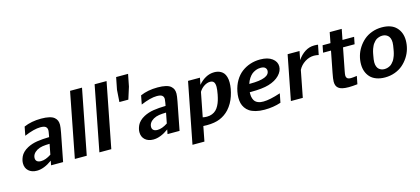

<svg xmlns="http://www.w3.org/2000/svg" viewBox="-71 -1400 4824 2206"><g transform="rotate(-15 2340.5 -296.5)"><path d="M399.4 -547.9Q456.1 -547.9 495.1 -538.6Q534.2 -529.3 554.7 -511.5Q575.2 -493.7 583.5 -472.7Q591.8 -451.7 591.8 -423.3Q591.8 -397 579.6 -332L515.1 0H372.1L382.3 -52.7Q285.2 18.1 200.7 18.1Q138.7 18.1 102.1 -15.4Q65.4 -48.8 65.4 -104Q65.4 -122.6 69.8 -141.6Q74.2 -160.6 84.7 -184.1Q95.2 -207.5 117.9 -230.2Q140.6 -252.9 173.3 -270Q225.1 -297.4 288.6 -307.4Q352.1 -317.4 434.1 -318.8L440.4 -353Q446.3 -384.3 446.3 -397.5Q446.3 -424.3 428.7 -439.2Q411.1 -454.1 365.2 -454.1Q290.5 -454.1 173.8 -404.8L193.8 -508.8Q282.7 -547.9 399.4 -547.9ZM395.5 -120.1 419.4 -243.2Q371.1 -242.7 335 -237.1Q298.8 -231.4 268.6 -214.8Q210.4 -180.2 210.4 -127.4Q210.4 -103.5 226.8 -89.8Q243.2 -76.2 274.9 -76.2Q328.6 -76.2 395.5 -120.1Z M796.4 0H654.8L804.2 -770H946.3Z M1088.4 0H946.8L1096.2 -770H1238.3Z M1470.2 -642.1 1424.8 -499H1318.4L1328.1 -642.1L1356.4 -786.1H1498.5Z M1784.7 -547.9Q1841.3 -547.9 1880.4 -538.6Q1919.4 -529.3 1939.9 -511.5Q1960.4 -493.7 1968.8 -472.7Q1977.1 -451.7 1977.1 -423.3Q1977.1 -397 1964.8 -332L1900.4 0H1757.3L1767.6 -52.7Q1670.4 18.1 1585.9 18.1Q1523.9 18.1 1487.3 -15.4Q1450.7 -48.8 1450.7 -104Q1450.7 -122.6 1455.1 -141.6Q1459.5 -160.6 1470 -184.1Q1480.5 -207.5 1503.2 -230.2Q1525.9 -252.9 1558.6 -270Q1610.4 -297.4 1673.8 -307.4Q1737.3 -317.4 1819.3 -318.8L1825.7 -353Q1831.5 -384.3 1831.5 -397.5Q1831.5 -424.3 1814 -439.2Q1796.4 -454.1 1750.5 -454.1Q1675.8 -454.1 1559.1 -404.8L1579.1 -508.8Q1668 -547.9 1784.7 -547.9ZM1780.8 -120.1 1804.7 -243.2Q1756.3 -242.7 1720.2 -237.1Q1684.1 -231.4 1653.8 -214.8Q1595.7 -180.2 1595.7 -127.4Q1595.7 -103.5 1612.1 -89.8Q1628.4 -76.2 1660.2 -76.2Q1713.9 -76.2 1780.8 -120.1Z M2600.1 -389.2Q2600.1 -316.9 2572.3 -232.2Q2544.4 -147.5 2488.8 -85.9Q2441.9 -35.2 2378.4 -8.5Q2314.9 18.1 2221.2 18.1Q2194.8 18.1 2178.7 16.6L2144.5 192.9H2002.4L2143.1 -529.8H2284.7L2269 -448.7Q2307.1 -494.6 2355.5 -521.2Q2403.8 -547.9 2458.5 -547.9Q2479 -547.9 2497.6 -543.9Q2516.1 -540 2535.4 -529.3Q2554.7 -518.6 2568.6 -501.5Q2582.5 -484.4 2591.3 -455.6Q2600.1 -426.8 2600.1 -389.2ZM2247.6 -76.2Q2281.7 -76.2 2309.6 -87.4Q2337.4 -98.6 2356.7 -117.4Q2376 -136.2 2390.9 -164.6Q2405.8 -192.9 2414.8 -222.7Q2423.8 -252.4 2431.2 -290Q2441.9 -346.7 2441.9 -378.4Q2441.9 -418.5 2427.7 -436.3Q2413.6 -454.1 2384.3 -454.1Q2348.6 -454.1 2312.5 -430.7Q2276.4 -407.2 2253.9 -369.6L2197.8 -81.5Q2223.6 -76.2 2247.6 -76.2Z M3004.9 -553.2Q3096.2 -553.2 3147.5 -514.9Q3198.7 -476.6 3198.7 -419.9Q3198.7 -365.2 3152.1 -316.7Q3105.5 -268.1 3022.5 -243.2Q2945.8 -220.2 2808.1 -220.2H2794.4Q2793.9 -212.9 2793.9 -199.2Q2793.9 -168 2802.2 -144.8Q2810.5 -121.6 2822.8 -108.6Q2835 -95.7 2852.8 -88.1Q2870.6 -80.6 2886.2 -78.4Q2901.9 -76.2 2920.4 -76.2Q2994.6 -76.2 3124.5 -119.1L3103.5 -12.2Q3013.2 18.1 2908.7 18.1Q2850.6 18.1 2805.4 6.6Q2760.3 -4.9 2731.7 -23.9Q2703.1 -43 2684.6 -70.3Q2666 -97.7 2658.7 -127.2Q2651.4 -156.7 2651.4 -191.4Q2651.4 -226.1 2659.2 -265.1Q2672.9 -335 2705.6 -390.4Q2738.3 -445.8 2784.2 -481Q2830.1 -516.1 2886.2 -534.7Q2942.4 -553.2 3004.9 -553.2ZM2826.7 -314Q3055.7 -314 3055.7 -407.7Q3055.7 -428.7 3039.6 -443.8Q3023.4 -459 2986.8 -459Q2972.7 -459 2957.8 -456.5Q2942.9 -454.1 2921.4 -445.1Q2899.9 -436 2881.3 -421.1Q2862.8 -406.2 2844.2 -378.4Q2825.7 -350.6 2813.5 -314Z M3670.4 -428.2Q3640.6 -435.1 3614.7 -435.1Q3558.1 -435.1 3506.3 -401.9Q3454.6 -368.7 3427.7 -316.4L3366.2 0H3224.6L3327.6 -529.8H3469.2L3449.2 -426.8Q3486.3 -482.4 3537.4 -515.1Q3588.4 -547.9 3647.9 -547.9Q3678.7 -547.9 3693.4 -544.9Z M3910.6 -171.9Q3903.8 -136.7 3903.8 -123.5Q3903.8 -100.6 3916.5 -88.4Q3929.2 -76.2 3960.9 -76.2Q3981 -76.2 4031.2 -83L4012.7 11.2Q3952.1 18.1 3909.7 18.1Q3865.2 18.1 3835 11.2Q3804.7 4.4 3787.8 -9.8Q3771 -23.9 3763.9 -42.5Q3756.8 -61 3756.8 -86.9Q3756.8 -119.1 3771 -189.9L3819.8 -440.9H3725.6L3742.2 -524.9H3835.9L3860.4 -649.9H4003.4L3979 -524.9H4117.2L4100.6 -440.9H3962.9Z M4264.6 -182.1Q4264.6 -152.8 4273.2 -131.1Q4281.7 -109.4 4296.1 -97.9Q4310.5 -86.4 4326.2 -81.3Q4341.8 -76.2 4359.4 -76.2Q4379.4 -76.2 4397.2 -81.8Q4415 -87.4 4428.2 -95Q4441.4 -102.5 4453.6 -116.2Q4465.8 -129.9 4473.6 -140.6Q4481.4 -151.4 4489 -169.2Q4496.6 -187 4500.2 -196Q4503.9 -205.1 4508.3 -222.9Q4512.7 -240.7 4513.2 -244.1Q4513.7 -247.6 4516.1 -260.3Q4516.6 -262.2 4516.8 -263.2Q4517.1 -264.2 4517.1 -265.1Q4527.8 -320.8 4527.8 -348.1Q4527.8 -377.4 4519.3 -399.2Q4510.7 -420.9 4496.3 -432.4Q4481.9 -443.8 4466.3 -449Q4450.7 -454.1 4433.1 -454.1Q4413.1 -454.1 4395.3 -448.5Q4377.4 -442.9 4364.3 -435.3Q4351.1 -427.7 4338.9 -414.1Q4326.7 -400.4 4318.8 -389.6Q4311 -378.9 4303.5 -361.1Q4295.9 -343.3 4292.2 -334.2Q4288.6 -325.2 4284.2 -307.4Q4279.8 -289.6 4279.3 -286.1Q4278.8 -282.7 4276.4 -270Q4275.9 -268.1 4275.6 -267.1Q4275.4 -266.1 4275.4 -265.1Q4264.6 -209.5 4264.6 -182.1ZM4111.8 -199.2Q4111.8 -249.5 4126 -299.3Q4140.1 -349.1 4169.2 -393.8Q4198.2 -438.5 4238 -472.9Q4277.8 -507.3 4333 -527.6Q4388.2 -547.9 4451.2 -547.9Q4564.5 -547.9 4622.6 -487.5Q4680.7 -427.2 4680.7 -331.1Q4680.7 -280.8 4666.5 -231Q4652.3 -181.2 4623.3 -136.2Q4594.2 -91.3 4554.4 -56.9Q4514.6 -22.5 4459.5 -2.2Q4404.3 18.1 4341.3 18.1Q4283.7 18.1 4239 1.2Q4194.3 -15.6 4167 -45.4Q4139.6 -75.2 4125.7 -114Q4111.8 -152.8 4111.8 -199.2Z"/></g></svg>

Font: Aurulent Sans
Style: BoldItalic
Weight: 700
Italic angle: -11°
Version: Version 2007.05.04